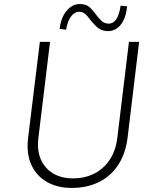

<svg xmlns="http://www.w3.org/2000/svg" viewBox="-20 -916 757 944"><path d="M169 -240Q161 -178 180.5 -133Q200 -88 241 -63.5Q282 -39 338 -39Q399 -39 445.5 -63.5Q492 -88 521 -133Q550 -178 557 -240L614 -710H664L607 -237Q597 -160 561 -105Q525 -50 466.5 -21Q408 8 332 8Q263 8 211.5 -21Q160 -50 134.5 -105Q109 -160 118 -237L176 -710H226ZM508 -763Q477 -765 459 -781Q441 -797 426 -816Q415 -831 403 -844Q391 -857 371 -858Q359 -859 345.5 -850.5Q332 -842 321.5 -823Q311 -804 305 -770L273 -774Q278 -815 293.5 -842.5Q309 -870 331 -884Q353 -898 377 -896Q406 -895 423 -878.5Q440 -862 453 -843Q465 -827 478.5 -814Q492 -801 511 -800Q525 -799 537.5 -807Q550 -815 559 -835Q568 -855 573 -888L605 -885Q601 -843 587 -815.5Q573 -788 552.5 -775Q532 -762 508 -763Z"/></svg>

Font: Josefin Sans Thin Light
Style: Italic
Weight: 300
Italic angle: -7°
Version: Version 2.000